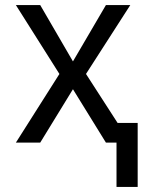

<svg xmlns="http://www.w3.org/2000/svg" viewBox="-20 -566 580 762"><path d="M139.6 -545.9 269.5 -322.3 400.4 -545.9H497.1L321.3 -272.5L497.1 0H400.4L269.5 -211.9L139.6 0H43L215.8 -272.5L43 -545.9ZM526.4 -78.1V175.8H442.4V-78.1Z"/></svg>

Font: Inter V
Style: 
Weight: 400
Designer: Rasmus Andersson
Foundry: rsms
Version: Version 4.000;git-a3f224843